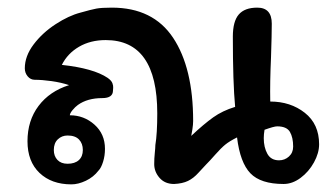

<svg xmlns="http://www.w3.org/2000/svg" viewBox="-20 -478 870 503"><path d="M71 -269Q60 -269 52.5 -278Q45 -287 45 -299Q45 -331 68 -361.5Q91 -392 125.5 -414.5Q160 -437 191 -445Q219 -453 232.5 -455.5Q246 -458 273 -458Q381 -458 433.5 -379Q486 -300 486 -161Q486 -152 484 -139Q482 -126 481 -122Q514 -153 538.5 -170.5Q563 -188 596 -198Q590 -262 590 -382Q590 -422 605.5 -440Q621 -458 654 -458Q692 -458 692 -416Q692 -388 690 -328Q687 -262 688 -212Q741 -212 778.5 -182.5Q816 -153 816 -100Q816 -77 802.5 -52.5Q789 -28 767.5 -12Q746 4 723 4Q663 4 636 -24Q609 -52 601 -118Q581 -108 570 -99Q559 -90 544 -73Q530 -57 519 -46Q513 -40 500 -25.5Q487 -11 472.5 -4Q458 3 436 4Q412 4 398 -12Q384 -28 384 -48Q384 -63 385.5 -77Q387 -91 387 -98Q392 -128 392 -181Q392 -373 257 -373Q217 -373 187 -355.5Q157 -338 142 -308Q225 -299 262 -274Q272 -267 274.5 -260Q277 -253 276.5 -248Q276 -243 276 -241Q276 -221 248 -221Q209 -221 184 -203Q177 -198 170 -189.5Q163 -181 163 -176Q200 -176 227.5 -151.5Q255 -127 255 -88Q255 -70 250 -54Q245 -38 238 -31Q225 -14 205 -4.5Q185 5 167 5Q115 5 83.5 -25Q52 -55 52 -108Q52 -162 81 -200.5Q110 -239 161 -255Q140 -262 115 -265.5Q90 -269 71 -269ZM748 -94Q748 -118 739.5 -132.5Q731 -147 706 -147Q698 -147 673 -138Q671 -126 671 -116Q671 -92 680.5 -75Q690 -58 711 -58Q726 -58 737 -68Q748 -78 748 -94ZM121 -85Q121 -69 130.5 -59Q140 -49 157 -49Q176 -49 186.5 -58.5Q197 -68 197 -85Q197 -102 187 -112.5Q177 -123 157 -123Q142 -123 131.5 -113Q121 -103 121 -85Z"/></svg>

Font: Itim
Style: Regular
Weight: 400
Designer: Suppakit Chalermlarp
Version: Version 1.002g